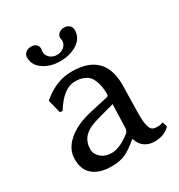

<svg xmlns="http://www.w3.org/2000/svg" viewBox="-153 -728 788 843"><g transform="rotate(-30 240.5 -306.5)"><path d="M329.1 -589.8Q329.1 -549.8 293 -526.4Q256.8 -502.9 207 -502.9Q157.2 -502.9 122.1 -526.9Q86.9 -550.8 86.9 -589.8Q86.9 -604 97.9 -613.5Q108.9 -623 126 -623Q142.1 -623 151.1 -614.5Q160.2 -606 160.2 -592.8Q160.2 -587.9 159.2 -585Q158.2 -582 158.2 -577.1Q158.2 -560.1 172.1 -547.1Q186 -534.2 208 -534.2Q229 -534.2 243.4 -546.6Q257.8 -559.1 257.8 -576.2Q257.8 -582 256.8 -585Q255.9 -586.9 255.9 -591.8Q255.9 -605 266.4 -614Q276.9 -623 291 -623Q309.1 -623 319.1 -614Q329.1 -605 329.1 -589.8ZM310.1 -225.1 225.1 -202.1Q169.9 -187 147.9 -162.6Q126 -138.2 126 -102.1Q126 -78.1 146.5 -59.6Q167 -41 200.2 -41Q240.2 -41 292 -80.1Q306.2 -89.8 306.2 -106ZM310.1 -47.9H306.2Q266.1 -13.7 238.5 -2Q210.9 9.8 169.9 9.8Q111.8 9.8 78.4 -17.1Q44.9 -43.9 44.9 -98.1Q44.9 -148.9 89.4 -187.5Q133.8 -226.1 210.9 -243.2L304.2 -264.2Q311 -266.1 311 -275.9Q311 -308.1 304 -331.5Q296.9 -355 287.8 -366.5Q278.8 -377.9 263.9 -384.5Q249 -391.1 239 -392.6Q229 -394 214.8 -394Q157.7 -394 105 -309.1L91.8 -310.1L75.2 -377L78.1 -380.9Q147 -439 225.1 -439Q390.1 -439 390.1 -276.9Q390.1 -273.4 389.6 -252.7Q389.2 -231.9 388.7 -208.3Q388.2 -184.6 387.7 -160.2Q387.2 -135.7 387.2 -126Q387.2 -63 403.8 -47.9Q412.1 -40.5 433.1 -40.5Q445.3 -40.5 460 -45.9L467.8 -21Q438.5 9.8 388.2 9.8Q359.9 9.8 339.1 -4.9Q318.4 -19.5 310.1 -47.9Z"/></g></svg>

Font: Biolilbert
Style: Regular
Weight: 400
Designer: Philipp H. Poll
Foundry: Philipp H. Poll
Version: Version 1.1.0